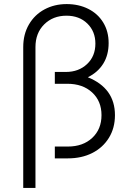

<svg xmlns="http://www.w3.org/2000/svg" viewBox="-20 -777 644 942"><path d="M307 -757Q366 -757 413 -733.5Q460 -710 486.5 -666.5Q513 -623 513 -566Q513 -507 486.5 -464.5Q460 -422 411 -398Q544 -344 544 -212Q544 -149 514.5 -101Q485 -53 433 -26.5Q381 0 313 0H249V-58H313Q387 -58 432.5 -100.5Q478 -143 478 -212Q478 -281 432 -323.5Q386 -366 310 -366H249V-424H303Q366 -424 407 -462.5Q448 -501 448 -563Q448 -623 408.5 -661.5Q369 -700 306 -700Q240 -700 197 -657.5Q154 -615 154 -546V145H94V-546Q94 -609 122 -657Q150 -705 198.5 -731Q247 -757 307 -757Z"/></svg>

Font: BLUETTI 2.0 Extralight
Style: Roman
Weight: 200
Designer: Stijn de Vries
Foundry: tokotype
Version: Version 2.005;October 31, 2023;FontCreator 14.0.0.2814 64-bi